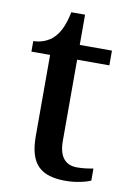

<svg xmlns="http://www.w3.org/2000/svg" viewBox="-78 -709 524 769"><g transform="rotate(10 183.5 -324.5)"><path d="M244 10C284 10 326 0 345 -9V-58C324 -54 303 -51 279 -51C232 -51 205 -81 205 -146V-476H336V-536H205V-659H149C139 -610 125 -577 103 -554C82 -531 49 -519 19 -519V-476H95V-146C95 -30 143 10 244 10Z"/></g></svg>

Font: Noto Serif Gurmukhi Medium
Style: Regular
Weight: 500
Designer: Vaibhav Singh and the Monotype Design Team
Foundry: Monotype Imaging Inc.
Version: Version 2.004